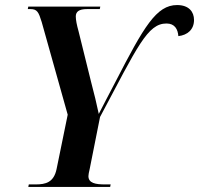

<svg xmlns="http://www.w3.org/2000/svg" viewBox="-20 -740 788 760"><path d="M92 0H416L418 -10H396C358 -10 330 -15 330 -43C330 -49 332 -58 335 -71L376 -277C525 -557 564 -647 639 -647C672 -647 684 -624 686 -597C722 -601 748 -623 748 -661C748 -693 728 -720 681 -720C599 -720 550 -635 438 -418C409 -362 387 -321 371 -289C363 -328 352 -372 341 -414L291 -616C284 -641 280 -661 280 -675C280 -694 293 -704 324 -704H375L377 -714H92L90 -704H101C127 -704 133 -692 145 -653L248 -286L204 -71C193 -18 161 -10 121 -10H94Z"/></svg>

Font: Noto Serif Display SemiCondensed SemiBold
Style: Italic
Weight: 600
Width: 4
Italic angle: -12°
Designer: Monotype Design Team
Foundry: Monotype Imaging Inc.
Version: Version 2.009